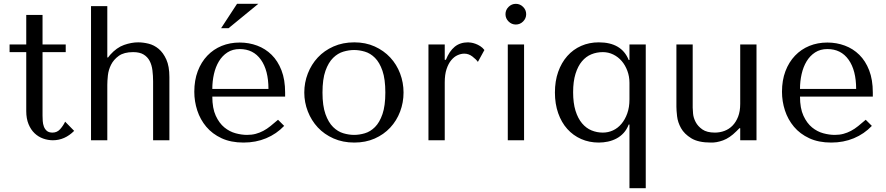

<svg xmlns="http://www.w3.org/2000/svg" viewBox="-20 -732 4625 1002"><path d="M30 -460V-500H117V-654H202V-500H323V-460H202V-128Q202 -116 203 -100.5Q204 -85 209 -71.5Q214 -58 224.5 -49Q235 -40 254 -40Q278 -40 294 -58Q310 -76 320 -97L367 -49Q318 0 256 0Q230 0 205 -9Q180 -18 160.5 -36.5Q141 -55 129 -84Q117 -113 117 -152V-460Z M455 -700V0H540V-289Q540 -309 543 -338Q546 -367 559.5 -394Q573 -421 600 -440.5Q627 -460 675 -460Q709 -460 729.5 -447.5Q750 -435 761 -414Q772 -393 775.5 -365Q779 -337 779 -307V0H864V-330Q864 -386 848 -421.5Q832 -457 808 -477Q784 -497 755.5 -504Q727 -511 701 -511Q666 -511 627.5 -497.5Q589 -484 555 -446L544 -432H540V-700Z M1468 -228V-249Q1468 -316 1449 -365Q1430 -414 1397.5 -446Q1365 -478 1322 -494Q1279 -510 1231 -510Q1180 -510 1137 -492.5Q1094 -475 1062 -441.5Q1030 -408 1012 -360.5Q994 -313 994 -253Q994 -203 1009.5 -155.5Q1025 -108 1056.5 -70.5Q1088 -33 1136.5 -10.5Q1185 12 1251 12Q1315 12 1369 -10.5Q1423 -33 1463 -75L1431 -107Q1410 -89 1391.5 -74Q1373 -59 1354 -49Q1335 -39 1314.5 -33.5Q1294 -28 1269 -28Q1241 -28 1209.5 -36.5Q1178 -45 1151 -67Q1124 -89 1106 -128Q1088 -167 1088 -228ZM1088 -268Q1088 -308 1096.5 -345.5Q1105 -383 1122.5 -412Q1140 -441 1167 -458.5Q1194 -476 1231 -476Q1302 -476 1341.5 -420.5Q1381 -365 1381 -268ZM1217 -712H1328L1173 -585H1134Z M2086 -249Q2086 -197 2068 -149.5Q2050 -102 2016.5 -66Q1983 -30 1935.5 -9Q1888 12 1829 12Q1769 12 1720.5 -9.5Q1672 -31 1638.5 -67Q1605 -103 1586.5 -150.5Q1568 -198 1568 -249Q1568 -301 1586.5 -348.5Q1605 -396 1638.5 -432Q1672 -468 1720.5 -489.5Q1769 -511 1829 -511Q1888 -511 1935.5 -489.5Q1983 -468 2016.5 -432Q2050 -396 2068 -348.5Q2086 -301 2086 -249ZM1991 -249Q1991 -319 1976 -362.5Q1961 -406 1937 -430Q1913 -454 1884 -462.5Q1855 -471 1828 -471Q1801 -471 1772 -462.5Q1743 -454 1718.5 -430Q1694 -406 1678.5 -362.5Q1663 -319 1663 -249Q1663 -180 1678.5 -136.5Q1694 -93 1718.5 -69Q1743 -45 1772 -36.5Q1801 -28 1828 -28Q1855 -28 1884 -36.5Q1913 -45 1937 -69Q1961 -93 1976 -136.5Q1991 -180 1991 -249Z M2216 -500V0H2301V-302Q2301 -343 2310.5 -371.5Q2320 -400 2335 -418Q2350 -436 2368 -444Q2386 -452 2403 -452Q2426 -452 2445.5 -437Q2465 -422 2474 -409L2508 -471Q2499 -483 2486.5 -491Q2474 -499 2461.5 -503.5Q2449 -508 2438.5 -509.5Q2428 -511 2423 -511Q2381 -511 2353 -488Q2325 -465 2307 -420H2301V-500Z M2630 -500V0H2715V-500ZM2618 -658Q2618 -636 2634 -620Q2650 -604 2672 -604Q2694 -604 2710 -620Q2726 -636 2726 -658Q2726 -680 2710 -696Q2694 -712 2672 -712Q2650 -712 2634 -696Q2618 -680 2618 -658Z M3350 250H3265V-82H3261Q3251 -56 3234.5 -38Q3218 -20 3197 -9Q3176 2 3152.5 7Q3129 12 3105 12Q3055 12 3013 -6.5Q2971 -25 2940.5 -59Q2910 -93 2893 -141.5Q2876 -190 2876 -249Q2876 -309 2893 -357Q2910 -405 2940.5 -439.5Q2971 -474 3013 -492.5Q3055 -511 3105 -511Q3224 -511 3261 -419H3265V-500H3350ZM3265 -300Q3265 -333 3254 -362.5Q3243 -392 3224.5 -413.5Q3206 -435 3180.5 -447.5Q3155 -460 3126 -460Q3094 -460 3066 -448.5Q3038 -437 3017 -412Q2996 -387 2983.5 -347Q2971 -307 2971 -251Q2971 -194 2983.5 -154Q2996 -114 3017.5 -88.5Q3039 -63 3067 -51.5Q3095 -40 3126 -40Q3154 -40 3179 -51.5Q3204 -63 3223 -85.5Q3242 -108 3253.5 -140Q3265 -172 3265 -213Z M3510 -500V-175Q3510 -157 3513.5 -125.5Q3517 -94 3534 -63.5Q3551 -33 3587.5 -10.5Q3624 12 3690 12Q3719 13 3753.5 0.5Q3788 -12 3823 -47L3839 -63H3843V0H3928V-500H3843V-190Q3843 -151 3832 -123Q3821 -95 3803 -76.5Q3785 -58 3761 -49Q3737 -40 3711 -40Q3669 -40 3645.5 -56.5Q3622 -73 3610.5 -95Q3599 -117 3597 -138.5Q3595 -160 3595 -170V-500Z M4535 -228V-249Q4535 -316 4516 -365Q4497 -414 4464.5 -446Q4432 -478 4389 -494Q4346 -510 4298 -510Q4247 -510 4204 -492.5Q4161 -475 4129 -441.5Q4097 -408 4079 -360.5Q4061 -313 4061 -253Q4061 -203 4076.5 -155.5Q4092 -108 4123.5 -70.5Q4155 -33 4203.5 -10.5Q4252 12 4318 12Q4382 12 4436 -10.5Q4490 -33 4530 -75L4498 -107Q4477 -89 4458.5 -74Q4440 -59 4421 -49Q4402 -39 4381.5 -33.5Q4361 -28 4336 -28Q4308 -28 4276.5 -36.5Q4245 -45 4218 -67Q4191 -89 4173 -128Q4155 -167 4155 -228ZM4155 -268Q4155 -308 4163.5 -345.5Q4172 -383 4189.5 -412Q4207 -441 4234 -458.5Q4261 -476 4298 -476Q4369 -476 4408.5 -420.5Q4448 -365 4448 -268Z"/></svg>

Font: Tenor Sans
Style: Regular
Weight: 400
Designer: Denis Masharov
Foundry: Denis Masharov
Version: Version 1.1